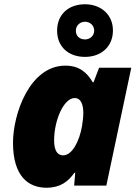

<svg xmlns="http://www.w3.org/2000/svg" viewBox="-20 -871 647 901"><path d="M379 -604C453 -604 510 -651 510 -728C510 -804 452 -851 379 -851C302 -851 248 -804 248 -727C248 -651 302 -604 379 -604ZM379 -686C352 -686 336 -703 336 -727C336 -752 356 -769 379 -769C402 -769 422 -752 422 -727C422 -703 402 -686 379 -686ZM198 10C263 10 300 -19 329 -60H333L328 0H479L596 -553H445L419 -485H415C388 -532 350 -563 287 -563C119 -563 41 -336 41 -201C41 -44 113 10 198 10ZM276 -142C248 -142 234 -167 234 -212C234 -307 279 -411 331 -411C358 -411 371 -383 371 -341C371 -321 368 -300 365 -280C353 -209 319 -142 276 -142Z"/></svg>

Font: Noto Sans Black
Style: Italic
Weight: 900
Italic angle: -12°
Designer: Monotype Design Team
Foundry: Monotype Imaging Inc.
Version: Version 2.013